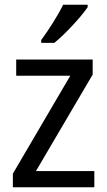

<svg xmlns="http://www.w3.org/2000/svg" viewBox="-20 -786 449 806"><path d="M348 -756V-766H245C223 -721 185 -661 153 -618V-606H208C253 -642 323 -718 348 -756ZM376 0V-68H131L369 -473V-536H48V-468H275L34 -57V0Z"/></svg>

Font: Noto Sans Sinhala SemiCondensed
Style: Regular
Weight: 400
Width: 4
Designer: Jelle Bosma - Monotype Design Team
Foundry: Monotype Imaging Inc.
Version: Version 2.006